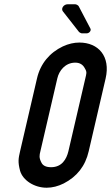

<svg xmlns="http://www.w3.org/2000/svg" viewBox="-20 -872 519 898"><path d="M351 -673C326 -673 300 -667 274 -655C213 -626 169 -575 153 -505L74 -165C66 -130 63 -115 74 -73C87 -28 141 6 198 6C225 6 252 -1 278 -14C340 -46 379 -95 395 -165L474 -505C498 -609 440 -673 351 -673ZM377 -552C388 -534 384 -528 379 -505L300 -165C291 -127 269 -90 219 -90C196 -90 181 -97 174 -111C162 -134 164 -145 169 -165L248 -505C256 -541 285 -579 332 -579C353 -579 368 -570 377 -552ZM363 -716H385C398 -716 409 -730 402 -740L348 -843C346 -847 337 -852 332 -852H296C278 -852 264 -832 274 -819L350 -722C352 -720 360 -716 363 -716Z"/></svg>

Font: DIN Rundschrift
Style: EngKursiv
Weight: 400
Width: 3
Version: Version 1.027